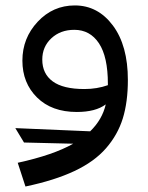

<svg xmlns="http://www.w3.org/2000/svg" viewBox="-20 -410 543 703"><path d="M253.9 -390.1Q338.4 -390.1 393.3 -316.7Q448.2 -243.2 448.2 -117.2Q448.2 -36.6 429.7 23.4Q411.1 83.5 368.2 132.8Q325.2 182.1 252.4 216.3Q179.7 250.5 73.2 272.9L44.9 186Q174.8 157.7 248 116.2L67.9 111.8L36.1 59.1L310.1 70.8Q354.5 27.8 367.2 -27.8Q330.1 0 261.2 0Q169.4 0 115.7 -53Q62 -106 62 -188Q62 -270.5 117.9 -330.3Q173.8 -390.1 253.9 -390.1ZM289.1 -84Q335 -84 375 -98.1V-103Q375 -202.1 342.3 -251.5Q309.6 -300.8 252 -300.8Q201.2 -300.8 168 -269.8Q134.8 -238.8 134.8 -191.9Q134.8 -140.1 172.9 -112.1Q210.9 -84 289.1 -84Z"/></svg>

Font: FiraGO
Style: Regular
Weight: 400
Designer: bBox Type
Foundry: bBox Type GmbH
Version: Version 1.001;PS 001.001;hotconv 1.0.88;makeotf.lib2.5.64775